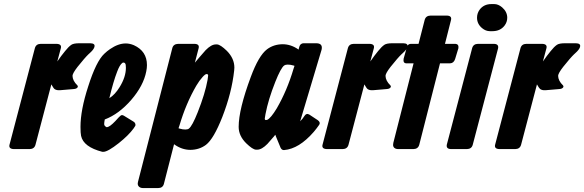

<svg xmlns="http://www.w3.org/2000/svg" viewBox="-20 -747 2927 962"><path d="M237.3 -324.2 157.7 -21.5Q151.9 -0.5 128.4 0H49.3Q22 -1 27.8 -22.5L154.8 -505.9Q160.6 -526.9 184.1 -527.3H263.2Q290.5 -526.4 284.7 -504.9L267.1 -439Q287.6 -468.8 306.2 -491.2Q323.2 -512.7 337.4 -522.5Q348.6 -530.3 378.4 -530.3H432.1Q444.8 -530.3 450.7 -525.1Q456.5 -520 451.9 -508.3Q447.3 -496.6 429.2 -480.5Q426.8 -478 423.3 -475.1Q405.3 -458 368.7 -412.1Q343.8 -379.9 343.3 -367.2Q343.8 -342.3 367.7 -319.3Q371.1 -315.9 369.6 -311Q365.2 -301.8 349.1 -300.8L279.8 -294.9Q263.2 -293.9 253.4 -300.8Q248 -304.7 237.3 -324.2Z M527.8 -254.9Q556.2 -272.9 579.1 -310.1Q610.8 -361.3 610.8 -407.2Q610.8 -416 609.9 -421.9Q607.9 -433.6 598.1 -433.6Q595.7 -433.6 592.8 -431.6Q579.6 -421.9 566.9 -387.7Q547.9 -338.9 527.8 -254.9ZM504.9 -148.4Q502 -133.3 502 -125.5Q502 -115.2 515.1 -109.4Q515.1 -109.4 523.9 -112.3Q540 -119.1 574.2 -158.2Q578.6 -162.6 583 -166.5Q590.3 -173.8 601.1 -167L648.9 -137.7Q655.8 -133.8 657.7 -127.4Q660.2 -120.1 657.7 -116.2Q654.3 -110.4 649.4 -103.5Q624.5 -69.3 575.7 -30.3Q520 13.7 498 13.7H492.7Q397.9 -10.7 386.2 -66.4Q383.3 -80.1 383.3 -111.8Q383.3 -195.3 421.9 -314Q461.9 -439.9 502.4 -477.5Q516.1 -490.7 531.2 -501Q572.3 -529.3 609.9 -529.3Q629.9 -529.3 650.9 -520.5Q716.3 -490.7 716.3 -420.9Q716.3 -406.2 712.9 -389.6Q699.2 -317.9 637.2 -246.1Q575.7 -175.3 504.9 -148.4Z M772 195.3H696.8Q685.5 195.3 677.7 189.5Q667 181.2 671.4 164.1L843.3 -505.9Q848.6 -526.4 872.6 -527.3H953.6Q981 -526.9 975.1 -504.9L956.5 -433.1L980 -460.9Q1000 -484.9 1010.3 -495.6Q1038.6 -524.4 1061 -524.4H1067.9Q1084.5 -523.4 1116.7 -492.2Q1154.3 -454.1 1154.3 -408.2Q1154.3 -402.3 1153.3 -393.6Q1141.1 -281.7 1093.8 -160.6Q1050.8 -51.3 1012.2 -21.5Q979 3.4 934.1 3.9Q890.6 3.9 852.1 -24.4L801.3 173.8Q795.9 195.3 772 195.3ZM874.5 -104.5Q876.5 -104 878.4 -103Q896.5 -97.7 908.7 -98.1Q919.9 -98.1 926.3 -102.5Q943.4 -115.7 970.7 -184.6Q1007.8 -278.3 1020 -346.7Q1022.9 -363.3 1022.9 -368.7Q1022.9 -376 1015.1 -376Q1008.3 -376 995.1 -361.3Q979 -343.8 963.4 -317.4Q911.6 -228 879.4 -119.1Z M1360.8 -67.4H1361.3L1359.4 -71.8L1350.1 -60.5Q1332.5 -39.6 1319.8 -25.9Q1291.5 2.9 1269 2.9H1262.2Q1245.6 2 1213.4 -29.3Q1175.8 -66.4 1175.8 -111.3Q1175.8 -198.2 1236.3 -360.8Q1275.9 -468.3 1317.9 -500Q1351.1 -524.9 1396 -525.4Q1438 -525.4 1476.1 -498.5L1478 -506.8Q1481 -518.6 1484.4 -522.5Q1491.7 -530.3 1501.5 -530.3H1564Q1598.6 -530.3 1591.3 -498L1483.9 -139.2Q1497.6 -152.8 1505.4 -166Q1515.1 -181.6 1529.8 -172.9L1572.8 -144.5Q1586.9 -133.8 1579.6 -122.1Q1566.4 -103 1551.8 -85.9Q1478.5 -1.5 1403.8 4.9Q1392.6 5.9 1386.2 -5.9ZM1455.6 -417Q1453.6 -417.5 1451.7 -418.5Q1433.6 -423.8 1421.4 -423.3Q1410.2 -423.3 1403.8 -418.9Q1386.7 -405.8 1359.4 -336.9Q1324.2 -248.5 1310.1 -174.8Q1307.1 -158.2 1306.6 -152.8Q1306.6 -145.5 1312.5 -145.5Q1315.9 -145.5 1318.8 -146.5Q1336.9 -154.8 1366.7 -204.1Q1418.5 -293.5 1450.7 -402.3Z M1805.7 -324.2 1726.1 -21.5Q1720.2 -0.5 1696.8 0H1617.7Q1590.3 -1 1596.2 -22.5L1723.1 -505.9Q1729 -526.9 1752.4 -527.3H1831.5Q1858.9 -526.4 1853 -504.9L1835.4 -439Q1856 -468.8 1874.5 -491.2Q1891.6 -512.7 1905.8 -522.5Q1917 -530.3 1946.8 -530.3H2000.5Q2013.2 -530.3 2019 -525.1Q2024.9 -520 2020.3 -508.3Q2015.6 -496.6 1997.6 -480.5Q1995.1 -478 1991.7 -475.1Q1973.6 -458 1937 -412.1Q1912.1 -379.9 1911.6 -367.2Q1912.1 -342.3 1936 -319.3Q1939.5 -315.9 1938 -311Q1933.6 -301.8 1917.5 -300.8L1848.1 -294.9Q1831.5 -293.9 1821.8 -300.8Q1816.4 -304.7 1805.7 -324.2Z M2209.5 -527.3H2262.2Q2279.3 -525.9 2276.9 -505.9L2260.3 -451.2Q2253.4 -430.2 2234.9 -429.7H2184.6L2080.6 -21.5Q2074.7 -0.5 2051.3 0H1976.1Q1969.7 0 1964.4 -1.5Q1945.3 -7.8 1950.7 -31.2L2052.2 -429.7H2015.1Q1998.5 -430.7 2002.4 -453.1L2018.1 -508.8Q2018.1 -508.8 2021 -516.6Q2026.4 -527.3 2039.6 -527.3H2077.1L2107.9 -647.5Q2113.8 -668.5 2137.2 -668.9H2218.3Q2245.1 -668.5 2239.7 -646.5Z M2375 -527.3H2454.1Q2480 -526.9 2475.6 -504.9L2348.6 -21.5Q2342.8 -0.5 2319.3 0H2240.2Q2214.4 -0.5 2218.8 -22.5L2345.7 -505.9Q2351.6 -526.9 2375 -527.3ZM2370.1 -658.2Q2370.1 -679.7 2382.3 -697.3Q2403.3 -726.6 2442.4 -726.6H2456.1Q2476.6 -726.6 2495.6 -710.4Q2521.5 -688 2521.5 -658.2Q2521.5 -636.7 2508.3 -619.1Q2486.8 -590.8 2447.3 -590.8H2434.6Q2413.6 -590.8 2395.5 -606Q2370.1 -627 2370.1 -658.2Z M2670.4 -324.2 2590.8 -21.5Q2585 -0.5 2561.5 0H2482.4Q2455.1 -1 2460.9 -22.5L2587.9 -505.9Q2593.8 -526.9 2617.2 -527.3H2696.3Q2723.6 -526.4 2717.8 -504.9L2700.2 -439Q2720.7 -468.8 2739.3 -491.2Q2756.3 -512.7 2770.5 -522.5Q2781.7 -530.3 2811.5 -530.3H2865.2Q2877.9 -530.3 2883.8 -525.1Q2889.6 -520 2885 -508.3Q2880.4 -496.6 2862.3 -480.5Q2859.9 -478 2856.4 -475.1Q2838.4 -458 2801.8 -412.1Q2776.9 -379.9 2776.4 -367.2Q2776.9 -342.3 2800.8 -319.3Q2804.2 -315.9 2802.7 -311Q2798.3 -301.8 2782.2 -300.8L2712.9 -294.9Q2696.3 -293.9 2686.5 -300.8Q2681.2 -304.7 2670.4 -324.2Z"/></svg>

Font: Allan
Style: Bold
Weight: 500
Italic angle: -14.3°
Version: Version 1.002